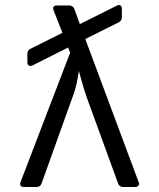

<svg xmlns="http://www.w3.org/2000/svg" viewBox="-20 -752 640 772"><path d="M77 0Q56 0 63 -21L262 -540L254 -561L111 -489Q102 -485 96 -488.5Q90 -492 90 -502V-536Q90 -550 103 -556L231 -620L196 -709Q188 -730 210 -730H258Q273 -730 279 -716L301 -655L449 -729Q458 -734 464 -730.5Q470 -727 470 -717V-683Q470 -669 457 -662L323 -595L537 -21Q541 -11 536.5 -5.5Q532 0 523 0H476Q460 0 455 -14L330 -357Q318 -391 310 -420.5Q302 -450 297 -467Q295 -450 289 -420.5Q283 -391 270 -357L147 -14Q142 0 126 0Z"/></svg>

Font: Pitagon Sans Mono Light
Style: Regular
Weight: 300
Monospace: yes
Designer: Travis Tran
Foundry: Pitagon
Version: Version 1.001; ttfautohint (v1.8.4.7-5d5b);gftools[0.9.26]